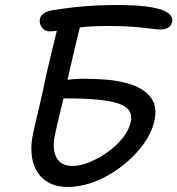

<svg xmlns="http://www.w3.org/2000/svg" viewBox="-20 -732 708 767"><path d="M251.2 14.8Q195.6 14.8 160 -11.8Q124.4 -38.4 111.9 -85.2Q99.4 -132 110.8 -192.8Q114.4 -211.4 121.2 -239.4Q128 -267.4 135.7 -300.5Q143.4 -333.6 150.7 -366.4Q158 -399.2 163.2 -425.6Q167.4 -445.2 175.2 -477.9Q183 -510.6 191.5 -545.6Q200 -580.6 207.1 -609.7Q214.2 -638.8 217 -651.8L305.6 -649.4Q301.8 -635.2 294.1 -603.2Q286.4 -571.2 277.3 -533.1Q268.2 -495 260.4 -460.3Q252.6 -425.6 248.4 -406Q244.8 -385.8 237.5 -355.1Q230.2 -324.4 222.3 -292Q214.4 -259.6 208 -231.8Q201.6 -204 198.6 -189.6Q187.8 -134.6 205.8 -101.8Q223.8 -69 270.6 -69Q300.4 -69 337.5 -84.1Q374.6 -99.2 409.7 -124.2Q444.8 -149.2 470.6 -181.5Q496.4 -213.8 502.8 -247.2Q509.6 -282.2 484.6 -302.1Q459.6 -322 399.6 -330.5Q339.6 -339 241.2 -339Q220.2 -339 208.4 -343.9Q196.6 -348.8 192.9 -356.9Q189.2 -365 191.4 -375.6Q194 -388.6 206.5 -397.6Q219 -406.6 245 -412Q271 -417.4 313.2 -417.4Q356.6 -417.6 401 -414.1Q445.4 -410.6 484.3 -400.4Q523.2 -390.2 551.7 -371.6Q580.2 -353 593.2 -323.8Q606.2 -294.6 597.2 -251.2Q590.2 -215 567.1 -177.3Q544 -139.6 509.6 -105.5Q475.2 -71.4 432.9 -44.3Q390.6 -17.2 344.1 -1.2Q297.6 14.8 251.2 14.8ZM180.4 -606.6Q158.2 -606.6 147.7 -621.8Q137.2 -637 138.8 -652.6Q139.8 -667.2 153.2 -677.3Q166.6 -687.4 188 -690.8Q201 -693 237.5 -698.2Q274 -703.4 327.5 -707.7Q381 -712 444 -712Q535.2 -712 584.8 -703Q634.4 -694 652.9 -679Q671.4 -664 667.6 -644.8Q664 -628.6 651.9 -621.4Q639.8 -614.2 620.6 -614.2Q607.8 -614.2 582.1 -617.7Q556.4 -621.2 515.3 -624.7Q474.2 -628.2 413.8 -628.2Q345.8 -628.2 298.9 -622.8Q252 -617.4 223.6 -612Q195.2 -606.6 180.4 -606.6Z"/></svg>

Font: Shantell Sans Light
Style: Italic
Weight: 300
Italic angle: -11°
Designer: Stephen Nixon, Anya Danilova, Shantell Martin
Foundry: Arrow Type
Version: Version 1.008;[ac192a2d6]